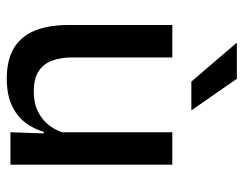

<svg xmlns="http://www.w3.org/2000/svg" viewBox="-98 -626 735 580"><g transform="rotate(90 270.0 -336.5)"><path d="M56 -489H154V-187Q154 -152 163.8 -125.8Q173.5 -99.5 196 -85Q218.5 -70.5 256.5 -70.5Q292.5 -70.5 318.2 -83.5Q344 -96.5 360.5 -118.8Q377 -141 383.5 -168.5L399.5 -100.5H378.5Q370 -70 350.5 -44.5Q331 -19 298.5 -4Q266 11 218 11Q161 11 125.2 -10.8Q89.5 -32.5 72.8 -74.2Q56 -116 56 -176ZM380 -489H478V0H380L384 -114.5L380 -120.5ZM110.5 -684H218.5L313 -548V-546.5H227L110.5 -682.5Z"/></g></svg>

Font: Anek Devanagari Medium
Style: Regular
Weight: 500
Designer: Kailash Malviya (Devanagari) & Yesha Goshar (Latin)
Foundry: Ek Type
Version: Version 1.003